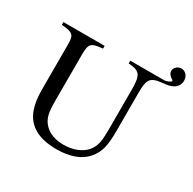

<svg xmlns="http://www.w3.org/2000/svg" viewBox="-170 -951 1150 1142"><g transform="rotate(30 405.0 -380.0)"><path d="M750 -682C750 -675 724 -662 704 -662H473V-643C554 -638 567 -616 567 -513V-250C567 -169 563 -129 530 -89C498 -52 442 -30 378 -30C321 -30 279 -47 250 -75C210 -114 206 -159 206 -237V-549C206 -624 217 -636 297 -643V-662H14V-643C93 -637 104 -626 104 -559V-249C104 -143 130 -73 185 -32C226 -1 282 14 355 14C447 14 515 -11 557 -59C602 -110 611 -164 611 -261V-516C611 -607 620 -633 696 -642L730 -646C772 -651 810 -673 810 -718C810 -754 785 -774 761 -774C732 -774 714 -750 714 -732C714 -709 734 -696 749 -686Z"/></g></svg>

Font: XITS Math
Style: Regular
Weight: 400
Designer: MicroPress Inc., with final additions and corrections provided by Coen Hoffman, Elsevier (retired)
Version: Version 1.302